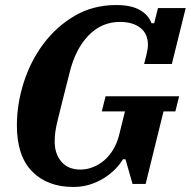

<svg xmlns="http://www.w3.org/2000/svg" viewBox="-20 -730 757 762"><path d="M271 12Q168 12 107.5 -49.5Q47 -111 47 -232Q47 -317 74 -402Q101 -487 152 -555.5Q203 -624 276 -667Q349 -710 441 -710Q501 -710 535.5 -690Q570 -670 581 -638H592L607 -698H717L662 -476H552L562 -516Q567 -536 567 -553Q567 -596 537 -619.5Q507 -643 456 -643Q383 -643 331 -589Q279 -535 256 -441Q238 -370 227 -326Q216 -282 209 -253.5Q202 -225 199.5 -206Q197 -187 197 -168Q197 -119 224 -88Q251 -57 299 -57Q324 -57 348.5 -66.5Q373 -76 393.5 -93.5Q414 -111 429 -136Q444 -161 452 -191L476 -288H384L399 -348H691L676 -288H629L558 0H506L478 -98H468Q457 -79 438 -59.5Q419 -40 394 -24Q369 -8 338 2Q307 12 271 12Z"/></svg>

Font: IBM Plex Serif
Style: Bold Italic
Weight: 700
Italic angle: -14°
Designer: Mike Abbink, Paul van der Laan, Pieter van Rosmalen
Foundry: Bold Monday
Version: Version 3.001